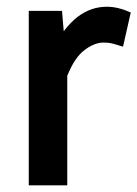

<svg xmlns="http://www.w3.org/2000/svg" viewBox="-20 -539 408 570"><path d="M65.4 -506.8H164.1L173.3 -397.5H138.2Q171.9 -459.5 210.9 -489.3Q250 -519 297.4 -519Q330.1 -519 368.2 -502L345.2 -400.4Q317.4 -409.2 308.8 -410.9Q300.3 -412.6 286.6 -412.6Q260.7 -412.6 231.2 -390.6Q201.7 -368.7 179.7 -314V11.2H65.4Z"/></svg>

Font: Pyidaungsu Book
Style: Bold
Weight: 700
Designer: Sun Tun
Foundry: MCF
Version: Version 1.008;February 27, 2020;FontCreator 11.0.0.2408 32-b